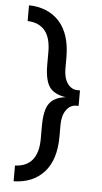

<svg xmlns="http://www.w3.org/2000/svg" viewBox="-58 -748 487 915"><g transform="rotate(5 186.0 -291.0)"><path d="M43 129.9Q43 111.3 43 54.7Q154.3 49.8 154.3 -84Q154.3 -103.5 154.3 -143.6Q154.3 -222.7 178.7 -253.9Q203.1 -285.2 255.9 -291Q203.1 -297.9 178.7 -329.1Q154.3 -361.3 154.3 -438.5Q154.3 -458 154.3 -499Q154.3 -631.8 43 -636.7Q43 -662.1 43 -711.9Q134.8 -710 188.5 -651.4Q242.2 -591.8 242.2 -480.5Q242.2 -461.9 242.2 -425.8Q242.2 -381.8 260.7 -355.5Q279.3 -329.1 309.6 -329.1Q313.5 -329.1 320.3 -329.1Q320.3 -310.5 320.3 -254.9Q317.4 -254.9 309.6 -254.9Q279.3 -254.9 260.7 -227.5Q242.2 -201.2 242.2 -157.2Q242.2 -138.7 242.2 -101.6Q242.2 9.8 188.5 69.3Q134.8 127.9 43 129.9Z"/></g></svg>

Font: Overpass
Style: Regular
Weight: 400
Designer: Delve Withrington, Thomas Jockin
Version: Version 3.000;DELV;Overpass; ttfautohint (v1.5)